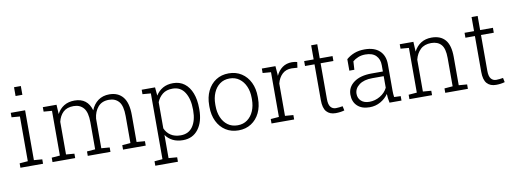

<svg xmlns="http://www.w3.org/2000/svg" viewBox="-71 -1189 4877 1819"><g transform="rotate(-10 2367.5 -279.5)"><path d="M38.6 0V-42.5L118.2 -48.8V-479L38.6 -485.4V-528.3H176.8V-48.8L256.3 -42.5V0ZM111.3 -677.2V-761.7H176.8V-677.2Z M347.2 0V-42.5L426.8 -48.8V-479L347.2 -485.4V-528.3H479L483.9 -438Q508.3 -485.4 551 -511.7Q593.8 -538.1 652.8 -538.1Q777.8 -538.1 812.5 -416Q835 -473.1 879.6 -505.9Q924.3 -538.6 987.8 -538.6Q1072.3 -538.6 1118.4 -482.2Q1164.6 -425.8 1164.6 -308.1V-49.3L1244.1 -43V-0.5H1025.9V-43L1105.5 -49.3V-309.1Q1105.5 -407.2 1071 -447.8Q1036.6 -488.3 975.6 -488.3Q907.2 -488.3 869.9 -444.6Q832.5 -400.9 825.2 -334V-48.8L904.8 -42.5V0H686.5V-42.5L766.1 -48.8V-309.1Q766.1 -405.3 731.2 -446.5Q696.3 -487.8 635.3 -487.8Q570.8 -487.8 534.9 -453.6Q499 -419.4 485.8 -362.8V-48.8L565.4 -42.5V0Z M1300.3 203.1V160.2L1377.9 153.8V-479L1298.3 -485.4V-528.3H1426.8L1434.1 -447.8Q1460.4 -490.7 1502.2 -514.4Q1543.9 -538.1 1600.6 -538.1Q1664.6 -538.1 1710 -503.7Q1755.4 -469.2 1779.5 -406.7Q1803.7 -344.2 1803.7 -259.8V-249.5Q1803.7 -131.3 1750 -60.5Q1696.3 10.3 1602.1 10.3Q1545.9 10.3 1504.2 -10.7Q1462.4 -31.7 1436.5 -69.3V153.8L1518.1 160.2V203.1ZM1588.4 -38.6Q1665 -38.6 1704.8 -96.4Q1744.6 -154.3 1744.6 -249.5V-259.8Q1744.6 -360.8 1704.6 -424.3Q1664.6 -487.8 1587.4 -487.8Q1527.3 -487.8 1491 -458.5Q1454.6 -429.2 1436.5 -384.3V-132.3Q1455.1 -88.9 1493.2 -63.7Q1531.2 -38.6 1588.4 -38.6Z M2136.7 10.3Q2065.9 10.3 2013.2 -23.7Q1960.4 -57.6 1931.4 -117.7Q1902.3 -177.7 1902.3 -255.9V-272Q1902.3 -349.6 1931.4 -409.7Q1960.4 -469.7 2012.9 -503.9Q2065.4 -538.1 2135.7 -538.1Q2206.1 -538.1 2258.8 -503.9Q2311.5 -469.7 2340.6 -409.7Q2369.6 -349.6 2369.6 -272V-255.9Q2369.6 -177.7 2340.6 -117.7Q2311.5 -57.6 2259 -23.7Q2206.5 10.3 2136.7 10.3ZM2136.7 -38.6Q2190.9 -38.6 2230 -67.4Q2269 -96.2 2290 -145.3Q2311 -194.3 2311 -255.9V-272Q2311 -332.5 2289.8 -381.6Q2268.6 -430.7 2229.2 -459.7Q2189.9 -488.8 2135.7 -488.8Q2080.6 -488.8 2041.5 -459.7Q2002.4 -430.7 1981.7 -381.6Q1960.9 -332.5 1960.9 -272V-255.9Q1960.9 -194.3 1981.7 -145.3Q2002.4 -96.2 2041.7 -67.4Q2081.1 -38.6 2136.7 -38.6Z M2454.1 0V-42.5L2533.7 -48.8V-479L2454.1 -485.4V-528.3H2585L2591.3 -447.8L2591.8 -433.6Q2614.3 -482.9 2652.8 -510.5Q2691.4 -538.1 2745.1 -538.1Q2758.3 -538.1 2773.2 -535.9Q2788.1 -533.7 2794.9 -531.2L2787.6 -477.5L2733.4 -481Q2677.2 -481.9 2641.6 -448.2Q2606 -414.6 2592.3 -359.4V-48.8L2671.9 -42.5V0Z M3069.8 9.3Q3014.2 9.3 2983.4 -25.1Q2952.6 -59.6 2952.6 -136.2V-481H2861.3V-528.3H2952.6V-664.1H3011.2V-528.3H3134.3V-481H3011.2V-136.2Q3011.2 -83.5 3030 -60.3Q3048.8 -37.1 3080.1 -37.1Q3096.2 -37.1 3112.5 -39.1Q3128.9 -41 3146 -43.9L3154.8 -2Q3116.7 9.3 3069.8 9.3Z M3397.5 10.3Q3322.3 10.3 3279.8 -29.8Q3237.3 -69.8 3237.3 -138.2Q3237.3 -211.4 3299.6 -256.6Q3361.8 -301.8 3469.2 -301.8H3578.6V-362.3Q3578.6 -419.9 3544.4 -454.6Q3510.3 -489.3 3442.4 -489.3Q3403.8 -489.3 3373.3 -476.8Q3342.8 -464.4 3320.3 -445.3L3315.4 -364.7H3267.1V-475.1Q3301.3 -504.9 3344.7 -521.5Q3388.2 -538.1 3443.4 -538.1Q3536.6 -538.1 3586.9 -491.2Q3637.2 -444.3 3637.2 -361.3V-106.4Q3637.2 -90.8 3638.2 -75.4Q3639.2 -60.1 3641.6 -44.9L3704.6 -42.5V0H3589.4Q3584 -28.8 3581.5 -46.4Q3579.1 -64 3578.6 -85.9Q3549.8 -43.5 3502.4 -16.6Q3455.1 10.3 3397.5 10.3ZM3404.3 -41Q3458.5 -41 3507.1 -69.6Q3555.7 -98.1 3578.6 -145.5V-256.8H3468.8Q3387.7 -256.8 3341.8 -221.9Q3295.9 -187 3295.9 -136.2Q3295.9 -93.8 3325 -67.4Q3354 -41 3404.3 -41Z M3780.8 0V-42.5L3860.4 -48.8V-479L3780.8 -485.4V-528.3H3912.1L3917 -433.6Q3942.4 -483.4 3985.4 -510.7Q4028.3 -538.1 4087.9 -538.1Q4173.8 -538.1 4218.8 -485.6Q4263.7 -433.1 4263.7 -321.3V-48.8L4343.3 -42.5V0H4125.5V-42.5L4205.1 -48.8V-320.8Q4205.1 -412.6 4171.4 -450.2Q4137.7 -487.8 4075.2 -487.8Q4009.8 -487.8 3971.7 -451.2Q3933.6 -414.6 3918.9 -355.5V-48.8L3998.5 -42.5V0Z M4612.8 9.3Q4557.1 9.3 4526.4 -25.1Q4495.6 -59.6 4495.6 -136.2V-481H4404.3V-528.3H4495.6V-664.1H4554.2V-528.3H4677.2V-481H4554.2V-136.2Q4554.2 -83.5 4573 -60.3Q4591.8 -37.1 4623 -37.1Q4639.2 -37.1 4655.5 -39.1Q4671.9 -41 4689 -43.9L4697.8 -2Q4659.7 9.3 4612.8 9.3Z"/></g></svg>

Font: Roboto Slab Light
Style: Regular
Weight: 300
Designer: Google
Version: Version 2.000; ttfautohint (v1.8.1.43-b0c9)